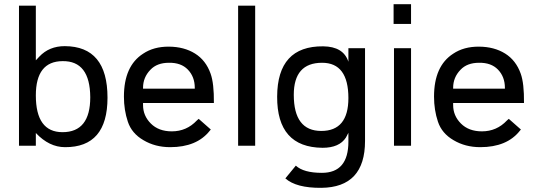

<svg xmlns="http://www.w3.org/2000/svg" viewBox="-20 -693 2557 913"><path d="M277.3 -402.3Q150.4 -401.4 150.4 -239.3Q150.4 -64.5 277.3 -64.5Q409.2 -64.5 409.2 -230.5Q408.2 -404.3 277.3 -402.3ZM150.4 -406.2 167 -423.8Q213.9 -473.6 288.1 -473.6Q491.2 -472.7 491.2 -228.5Q491.2 7.8 289.1 6.8Q213.9 6.8 150.4 -60.5V0H70.3V-666H150.4Z M660.2 -271.5H906.2V-275.4Q906.2 -328.1 873 -362.3Q840.8 -395.5 783.2 -394.5Q726.6 -394.5 695.3 -361.3Q660.2 -325.2 660.2 -275.4ZM660.2 -203.1V-193.4Q660.2 -142.6 697.3 -105.5Q734.4 -68.4 796.9 -68.4Q867.2 -68.4 916 -120.1L924.8 -127.9Q967.8 -89.8 982.4 -77.1L977.5 -71.3Q916 6.8 789.1 6.8Q717.8 6.8 662.1 -26.4Q606.4 -58.6 587.9 -114.3Q569.3 -169.9 569.3 -233.4Q569.3 -378.9 660.2 -437.5Q710.9 -471.7 783.2 -471.2Q855.5 -470.7 907.2 -438.5Q959 -406.2 981.4 -342.8Q998 -296.9 997.1 -203.1Z M1112.3 -666H1193.4V0H1112.3Z M1715.8 -22.5Q1715.8 198.2 1507.8 200.2Q1388.7 201.2 1336.9 155.3L1386.7 94.7Q1423.8 128.9 1510.7 128.9Q1636.7 128.9 1636.7 -19.5V-61.5L1625 -39.1Q1593.8 9.8 1513.7 9.8Q1296.9 7.8 1297.9 -233.4Q1298.8 -474.6 1516.6 -472.7Q1613.3 -471.7 1636.7 -399.4V-463.9H1715.8ZM1507.8 -70.3Q1636.7 -70.3 1636.7 -226.6Q1636.7 -394.5 1511.7 -394.5Q1377 -394.5 1377 -242.2Q1377 -70.3 1507.8 -70.3Z M1934.6 -463.9V0H1853.5V-463.9ZM1851.6 -672.9H1934.6V-579.1H1851.6Z M2134.8 -271.5H2380.9V-275.4Q2380.9 -328.1 2347.7 -362.3Q2315.4 -395.5 2257.8 -394.5Q2201.2 -394.5 2169.9 -361.3Q2134.8 -325.2 2134.8 -275.4ZM2134.8 -203.1V-193.4Q2134.8 -142.6 2171.9 -105.5Q2209 -68.4 2271.5 -68.4Q2341.8 -68.4 2390.6 -120.1L2399.4 -127.9Q2442.4 -89.8 2457 -77.1L2452.1 -71.3Q2390.6 6.8 2263.7 6.8Q2192.4 6.8 2136.7 -26.4Q2081.1 -58.6 2062.5 -114.3Q2043.9 -169.9 2043.9 -233.4Q2043.9 -378.9 2134.8 -437.5Q2185.5 -471.7 2257.8 -471.2Q2330.1 -470.7 2381.8 -438.5Q2433.6 -406.2 2456.1 -342.8Q2472.7 -296.9 2471.7 -203.1Z"/></svg>

Font: BF_TEXT
Style: Regular
Weight: 400
Foundry: EA DICE
Version: Version 1.404